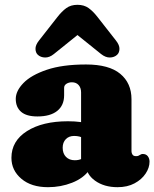

<svg xmlns="http://www.w3.org/2000/svg" viewBox="-20 -764 642 798"><path d="M337 -82.5V-95.5L317 -99V-380Q317 -399 306.8 -410.5Q296.5 -422 279 -422Q266 -422 256.2 -415.8Q246.5 -409.5 246.5 -399V-368Q246.5 -326 217.8 -303Q189 -280 135.5 -280Q90 -280 67.8 -299.2Q45.5 -318.5 45.5 -353Q45.5 -386 77.5 -419Q109.5 -452 174.5 -474Q239.5 -496 337.5 -496Q433 -496 479.8 -457.2Q526.5 -418.5 526.5 -351.5V-135Q526.5 -127.5 530.8 -121.2Q535 -115 545.5 -115Q551.5 -115 555 -116.5Q558.5 -118 561.5 -120Q564 -121.5 566.8 -122.8Q569.5 -124 573.5 -124Q587 -124 594.2 -114.8Q601.5 -105.5 601.5 -92Q601.5 -67 585.2 -42.5Q569 -18 539.2 -2Q509.5 14 468.5 14Q412.5 14 374.8 -13.2Q337 -40.5 337 -82.5ZM27.5 -108Q27.5 -178 92 -219Q156.5 -260 262.5 -260Q291.5 -260 314.2 -256.8Q337 -253.5 351 -247L330 -188.5Q320 -194 310 -196.5Q300 -199 288 -199Q266.5 -199 253.5 -185.5Q240.5 -172 240.5 -150Q240.5 -126 254.2 -112Q268 -98 291 -98Q307 -98 319.5 -103.8Q332 -109.5 338 -116L351 -57Q326.5 -23 279.5 -4.5Q232.5 14 179.5 14Q110 14 68.8 -21Q27.5 -56 27.5 -108ZM350 -657H254L400 -539.5Q419 -524.5 437 -525Q455 -525.5 466.5 -536Q476 -544.5 476.5 -560.5Q477 -576.5 462 -595.5L386 -692.5Q367 -717 348.2 -730.5Q329.5 -744 302 -744Q274.5 -744 255.8 -730.5Q237 -717 218 -692.5L142 -595.5Q127 -576.5 127.5 -560.5Q128 -544.5 137.5 -536Q149 -525.5 167.2 -525Q185.5 -524.5 204 -539.5Z"/></svg>

Font: Fraunces SuperSoft
Style: Regular
Weight: 900
Version: Version 1.000;[b76b70a41]